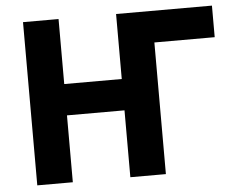

<svg xmlns="http://www.w3.org/2000/svg" viewBox="-50 -758 1013 818"><g transform="rotate(-5 456.0 -349.0)"><path d="M77 0V-698H229V-420H475V-698H885V-563H627V0H475V-286H229V0Z"/></g></svg>

Font: IBM Plex Sans Var
Style: Regular
Weight: 400
Designer: Mike Abbink, Paul van der Laan, Pieter van Rosmalen
Foundry: Bold Monday
Version: Version 3.000